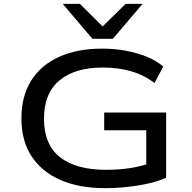

<svg xmlns="http://www.w3.org/2000/svg" viewBox="-20 -966 997 995"><path d="M523 9Q391 9 294 -33Q197 -75 144 -155.5Q91 -236 91 -352Q91 -467 141.5 -548Q192 -629 286.5 -671.5Q381 -714 509 -714Q575 -714 633 -703Q691 -692 740.5 -672Q790 -652 826 -621L781 -536Q725 -578 658.5 -597Q592 -616 511 -616Q369 -616 288.5 -549.5Q208 -483 208 -351Q208 -217 291 -151.5Q374 -86 529 -86Q596 -86 655 -95Q714 -104 765 -123L738 -88V-291H520V-383H841V-45Q804 -28 752.5 -16Q701 -4 642 2.5Q583 9 523 9ZM459 -765 305 -946H394L512 -829L631 -946H719L565 -765Z"/></svg>

Font: Nunito Sans 7pt Expanded Medium
Style: Regular
Weight: 500
Width: 7
Designer: Vernon Adams
Foundry: Vernon Adams
Version: Version 3.101;gftools[0.9.27]